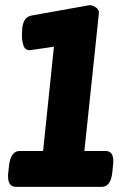

<svg xmlns="http://www.w3.org/2000/svg" viewBox="-20 -724 510 744"><path d="M42 0Q6 0 12 -55L15 -83Q22 -139 56 -139H147L189 -543L100 -530Q79 -527 72 -545Q65 -563 65 -586Q65 -599 66.5 -616Q68 -633 76 -646.5Q84 -660 103 -664L327 -704Q339 -704 352 -695Q365 -686 363 -671L307 -139H389Q425 -139 418 -83L415 -55Q409 0 374 0Z"/></svg>

Font: Asap Condensed Condensed ExtraBold
Style: Italic
Weight: 800
Width: 3
Italic angle: -6°
Designer: Pablo Cosgaya
Foundry: Omnibus-Type
Version: Version 3.001; ttfautohint (v1.8.4.7-5d5b)